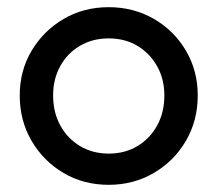

<svg xmlns="http://www.w3.org/2000/svg" viewBox="-20 -505 606 535"><path d="M283 10Q213 10 157 -23Q101 -56 68 -112.5Q35 -169 35 -239Q35 -308 68 -363.5Q101 -419 157 -452Q213 -485 283 -485Q352 -485 408.5 -452.5Q465 -420 498 -364Q531 -308 531 -239Q531 -169 498 -112.5Q465 -56 408.5 -23Q352 10 283 10ZM283 -77Q328 -77 363 -98Q398 -119 418 -155.5Q438 -192 438 -239Q438 -285 417.5 -321Q397 -357 362.5 -377.5Q328 -398 283 -398Q238 -398 203 -377.5Q168 -357 148 -321Q128 -285 128 -239Q128 -192 148 -155.5Q168 -119 203 -98Q238 -77 283 -77Z"/></svg>

Font: Outfit Thin
Style: Regular
Weight: 400
Version: Version 1.100;gftools[0.9.27]